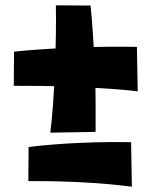

<svg xmlns="http://www.w3.org/2000/svg" viewBox="-20 -707 571 725"><path d="M478 -2Q384 -14 282 -19Q180 -24 87 -23L88 -152Q179 -163 281 -167.5Q383 -172 475 -170ZM500 -362Q453 -368 392 -372Q331 -376 265.5 -379Q200 -382 139 -382.5Q78 -383 32 -383L33 -512Q79 -517 139 -521Q199 -525 264.5 -527.5Q330 -530 390.5 -530.5Q451 -531 497 -530ZM170 -206Q176 -254 180.5 -316.5Q185 -379 187.5 -446Q190 -513 191 -576Q192 -639 191 -687L322 -686Q327 -638 331 -576Q335 -514 338 -447Q341 -380 341 -318.5Q341 -257 341 -209Z"/></svg>

Font: Marhey Light SemiBold
Style: Regular
Weight: 600
Version: Version 1.000